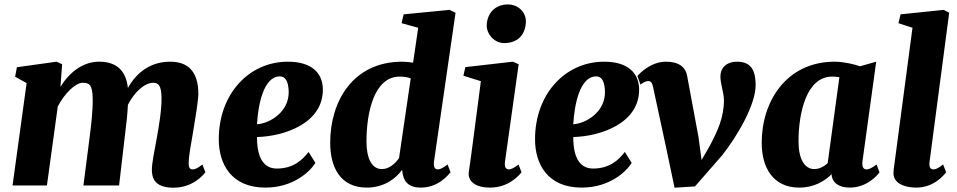

<svg xmlns="http://www.w3.org/2000/svg" viewBox="-20 -851 4389 881"><path d="M37.6 0H195.3L245.1 -362.3C275.9 -421.9 325.7 -471.2 359.9 -471.2C390.6 -471.2 403.8 -461.4 405.3 -400.4C406.7 -343.8 397.5 -269.5 390.6 -216.3L362.8 0H526.4L555.2 -246.6C560.5 -284.2 564.9 -329.6 566.9 -370.1C597.7 -430.7 645 -471.2 682.6 -471.2C708.5 -471.2 720.2 -456.5 721.2 -402.8C722.2 -346.2 708.5 -268.6 699.2 -216.3C689 -161.6 676.8 -100.6 676.8 -73.2C676.8 -35.6 688 10.3 775.9 10.3C863.8 10.3 911.6 -46.4 922.4 -60.5L908.7 -96.2C885.3 -78.6 875.5 -73.7 864.7 -73.7C855 -73.7 845.7 -77.1 845.7 -100.6C845.7 -136.7 857.9 -196.8 866.2 -246.6C875.5 -301.3 890.1 -391.1 890.1 -420.4C890.1 -529.8 835.9 -567.9 760.7 -567.9C676.3 -567.9 609.4 -523.9 566.9 -447.3C557.1 -536.6 505.4 -567.9 434.1 -567.9C359.4 -567.9 297.4 -517.6 257.3 -452.6L265.1 -556.2L239.3 -567.9L57.6 -542.5L49.3 -499L102.1 -469.7Z M983.9 -210C984.4 -98.6 1041 9.8 1197.8 9.8C1323.2 9.8 1400.4 -60.5 1427.2 -103.5L1396 -153.8C1370.1 -120.1 1328.1 -77.6 1250.5 -77.6C1193.8 -77.6 1159.2 -120.6 1159.2 -222.2C1282.2 -225.1 1466.3 -284.7 1461.4 -445.8C1458.5 -514.6 1412.1 -567.9 1300.8 -567.9C1121.6 -567.9 982.9 -418.5 983.9 -210ZM1159.2 -280.8C1164.6 -371.6 1189.5 -500.5 1264.6 -500.5C1290.5 -500.5 1302.7 -477.1 1304.7 -432.6C1307.6 -336.4 1216.3 -284.2 1159.2 -280.8Z M1663.1 9.8C1745.1 9.8 1797.9 -34.2 1825.2 -71.8C1829.1 -18.6 1853 9.8 1911.1 9.8C1991.2 9.8 2036.1 -47.4 2047.4 -60.5L2033.7 -96.2C2009.8 -78.1 1998 -73.7 1988.8 -73.7C1973.1 -73.7 1968.3 -88.4 1971.7 -111.8L2070.3 -792.5L2043 -805.7L1832 -785.2L1822.8 -744.6L1898.9 -723.6L1875.5 -563.5C1858.4 -565.9 1841.3 -567.9 1825.7 -567.9C1599.6 -567.9 1495.1 -386.2 1495.1 -196.3C1495.1 -84 1541 9.8 1663.1 9.8ZM1731.9 -75.2C1687.5 -75.2 1661.6 -121.6 1661.6 -201.7C1661.6 -332 1695.3 -499.5 1814 -499.5C1832.5 -499.5 1849.6 -497.1 1864.7 -491.7L1811 -125.5C1792.5 -99.1 1765.1 -75.2 1731.9 -75.2Z M2292.5 -653.3C2361.8 -653.3 2391.6 -697.8 2393.1 -752C2394 -791 2361.8 -830.6 2310.1 -830.6C2250 -830.6 2214.8 -788.1 2213.4 -734.9C2212.4 -694.3 2249 -653.3 2292.5 -653.3ZM2131.3 -63C2125 -20.5 2159.2 9.8 2228.5 9.8C2314 9.8 2361.3 -45.9 2373 -60.5L2359.4 -96.2C2336.9 -79.6 2325.7 -73.7 2314.5 -73.7C2299.8 -73.7 2293.9 -86.9 2297.4 -110.8L2359.9 -556.2L2333 -567.9L2115.2 -543L2106.4 -503.4L2186.5 -478.5C2161.6 -291 2143.1 -140.6 2131.3 -63Z M2435.1 -210C2435.5 -98.6 2492.2 9.8 2648.9 9.8C2774.4 9.8 2851.6 -60.5 2878.4 -103.5L2847.2 -153.8C2821.3 -120.1 2779.3 -77.6 2701.7 -77.6C2645 -77.6 2610.4 -120.6 2610.4 -222.2C2733.4 -225.1 2917.5 -284.7 2912.6 -445.8C2909.7 -514.6 2863.3 -567.9 2752 -567.9C2572.8 -567.9 2434.1 -418.5 2435.1 -210ZM2610.4 -280.8C2615.7 -371.6 2640.6 -500.5 2715.8 -500.5C2741.7 -500.5 2753.9 -477.1 2755.9 -432.6C2758.8 -336.4 2667.5 -284.2 2610.4 -280.8Z M3075.2 10.3 3168.9 4.4 3293.9 -138.7C3362.8 -225.6 3448.7 -372.1 3447.3 -462.4C3446.3 -515.1 3435.1 -567.9 3362.8 -567.9C3312 -567.9 3285.6 -538.6 3285.6 -500.5C3285.6 -465.3 3301.8 -424.8 3301.8 -391.6C3301.8 -310.5 3272 -248.5 3235.4 -179.2L3199.2 -116.7L3185.1 -222.2L3133.3 -501C3126.5 -543.9 3094.2 -567.9 3035.6 -567.9C2965.8 -567.9 2914.1 -513.7 2904.8 -502L2918.9 -462.9C2928.2 -470.2 2942.9 -479.5 2955.6 -479C2966.3 -478.5 2972.7 -471.7 2976.6 -451.7L3036.6 -173.3Z M3475.1 -196.3C3475.1 -84 3525.4 9.8 3647.5 9.8C3715.3 9.8 3764.2 -20 3795.9 -51.8C3797.4 -11.7 3830.6 9.8 3878.9 9.8C3955.6 9.8 4003.4 -43 4015.6 -60.5L4002 -96.2C3978.5 -78.1 3965.8 -73.7 3956.5 -73.7C3941.9 -73.7 3934.6 -84.5 3937.5 -110.8L4000.5 -567.9L3926.3 -546.9C3896.5 -557.1 3849.1 -567.9 3810.1 -567.9C3588.9 -567.9 3475.1 -386.2 3475.1 -196.3ZM3716.3 -75.2C3671.9 -75.2 3644 -121.6 3644 -201.7C3644 -332 3679.7 -499.5 3798.3 -499.5C3810.1 -499.5 3820.8 -498.5 3831.5 -496.6L3777.8 -102.1C3760.3 -86.4 3739.3 -75.2 3716.3 -75.2Z M4079.6 -56.2C4080.6 -8.3 4131.8 9.8 4184.6 9.8C4264.6 9.8 4310.5 -46.4 4321.3 -60.5L4307.6 -96.2C4282.2 -77.1 4272.9 -73.7 4262.7 -73.7C4247.1 -73.7 4242.2 -87.9 4245.6 -110.8L4335.4 -792.5L4310.5 -805.7L4112.3 -785.2L4102.5 -744.6L4167 -723.6L4083.5 -93.8C4082.5 -85.9 4079.6 -67.9 4079.6 -56.2Z"/></svg>

Font: Merriweather
Style: Heavy Italic
Weight: 900
Italic angle: -7.5°
Designer: Eben Sorkin
Foundry: Eben Sorkin
Version: Version 1.001